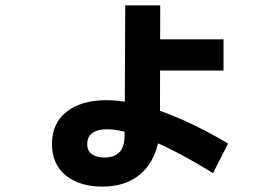

<svg xmlns="http://www.w3.org/2000/svg" viewBox="-20 -640 1040 713"><path d="M360 53Q276 53 224.5 11.5Q173 -30 173 -105Q173 -183 228 -225.5Q283 -268 375 -268Q466 -268 582.5 -225.5Q699 -183 827 -107L771 3Q632 -83 534 -121.5Q436 -160 377 -160Q343 -160 323.5 -146.5Q304 -133 304 -105Q304 -78 323 -66.5Q342 -55 365 -55Q396 -55 412 -65.5Q428 -76 434.5 -91.5Q441 -107 442 -123.5Q443 -140 443 -153L445 -620H575L574 -180Q574 -125 559.5 -82Q545 -39 517.5 -9Q490 21 450.5 37Q411 53 360 53ZM461 -378V-494H810V-378Z"/></svg>

Font: Murecho Thin
Style: Bold
Weight: 700
Version: Version 1.010